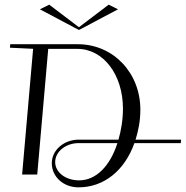

<svg xmlns="http://www.w3.org/2000/svg" viewBox="-20 -750 798 825"><path d="M317.5 -622H321L487 -710L447 -730L319.2 -633L191.5 -730L151.5 -710ZM75 0H140L187.2 -540H312.2C425.1 -540 508.3 -427.8 508.3 -283.5C508.3 -234.1 500.1 -188.9 489.1 -150H318.1C256.5 -150 202.6 -106.6 202.6 -48.8C202.6 9.3 252.1 55 317.2 55C427.4 55 515.6 -17.7 557.5 -135H756.8L758.1 -150H562.5C574.5 -188.2 583.1 -230.5 583.1 -278.7C583.1 -436.4 467.6 -560 314 -560H24L22.7 -545L122.3 -540.3ZM484.5 -135C452.6 -35.9 392.6 25 319.8 25C261.7 25 217.1 -9.7 217.1 -53.5C217.1 -99.9 264.5 -135 316.8 -135Z"/></svg>

Font: Galberik
Style: Regular
Weight: 400
Designer: Gluk
Foundry: Gluk
Version: Version 0.50